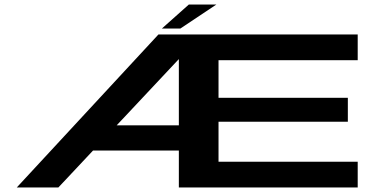

<svg xmlns="http://www.w3.org/2000/svg" viewBox="-20 -827 1688 847"><path d="M54 0H237.5L832.5 -634V-675H679ZM305.5 -163H791.5V-274H347.5ZM769 0H1558V-113.5H944V-290H1514.5V-395.5H944V-561.5H1558V-675H769ZM694 -701H775.5L934.5 -807H813Z"/></svg>

Font: Anybody ExtraExpanded SemiBold
Style: Regular
Weight: 600
Width: 8
Version: Version 1.113;gftools[0.9.25]